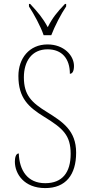

<svg xmlns="http://www.w3.org/2000/svg" viewBox="-20 -951 454 981"><path d="M203 -771H242C259 -816 292 -880 318 -918V-931H312C271 -888 248 -860 224 -812C198 -860 174 -888 134 -931H128V-918C153 -880 188 -816 203 -771ZM211 10C316 10 369 -58 369 -171C369 -285 299 -329 221 -378C141 -427 102 -465 102 -556C102 -637 142 -699 223 -699C296 -699 337 -652 337 -574C349 -574 358 -586 358 -614C358 -667 307 -724 223 -724C129 -724 74 -652 74 -563C74 -450 125 -404 206 -354C302 -295 341 -260 341 -165C341 -69 298 -15 211 -15C120 -15 79 -81 76 -167C60 -167 56 -143 56 -125C56 -63 103 10 211 10Z"/></svg>

Font: Noto Serif Bengali Condensed Thin
Style: Regular
Weight: 100
Width: 3
Designer: Juan Bruce, Universal Thirst, Indian Type Foundry and the Monotype Design Team.
Foundry: Monotype Imaging Inc.
Version: Version 2.003